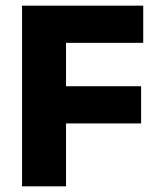

<svg xmlns="http://www.w3.org/2000/svg" viewBox="-20 -659 561 679"><path d="M213.5 0H58V-639H213.5ZM479 -222.5H147.5V-354H479ZM486.5 -507.5H103V-639H486.5Z"/></svg>

Font: Anek Devanagari
Style: Bold
Weight: 700
Designer: Kailash Malviya (Devanagari) & Yesha Goshar (Latin)
Foundry: Ek Type
Version: Version 1.003